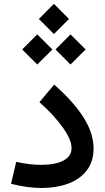

<svg xmlns="http://www.w3.org/2000/svg" viewBox="-20 -960 539 984"><path d="M179.2 -862.8 256.3 -940.4 333.5 -862.8 256.3 -785.6ZM264.6 -706.5 341.3 -783.7 418.9 -706.5 341.3 -629.4ZM93.8 -706.5 170.9 -783.7 248.5 -706.5 170.9 -629.4ZM459.5 -199.2Q459.5 -130.9 424.1 -85.7Q388.7 -40.5 328.6 -18.6Q268.6 3.4 193.8 3.4Q121.1 3.4 36.6 -18.1L63 -130.4Q99.1 -122.6 130.6 -118.9Q162.1 -115.2 190.9 -115.2Q264.2 -115.2 305.4 -137.2Q346.7 -159.2 346.7 -201.7Q346.7 -243.7 302.2 -306.4Q257.8 -369.1 182.1 -436.5L257.8 -526.4Q359.4 -436.5 409.4 -356.2Q459.5 -275.9 459.5 -199.2Z"/></svg>

Font: Estedad-FD SemiBold
Style: Regular
Weight: 600
Designer: Amin Abedi
Version: Version 7.3